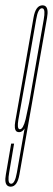

<svg xmlns="http://www.w3.org/2000/svg" viewBox="-49 -698 199 722"><path d="M-9 4Q-16 4 -20.5 0.5Q-33 -8.5 -27 -41.5Q-19 -87 -7 -158H4Q-7 -91 -14.5 -49Q-21 -13 -11 -8Q-9 -7 -7 -7Q7 -7 14.5 -49Q19.5 -77.5 43.5 -215Q35 -201 23 -201Q17.5 -201 13.5 -203.5Q3 -211.5 8.5 -242Q16 -283 43 -437Q69 -585 77 -631.5Q85 -678 111 -678Q117.5 -678 121.5 -675Q134 -666 128 -631.5Q120 -585 82 -371Q32 -87 24 -41.5Q16 4 -9 4ZM61 -313.5Q65.5 -341 71 -371Q108 -583 115.5 -625Q122 -661.5 112.5 -666Q111 -667 109 -667Q94 -667 87 -625Q80 -583 54 -437Q26 -282 20 -247Q15 -217 23 -212.5Q24.5 -212 26 -212Q38 -212 47.5 -250Q54 -278.5 61 -313.5Z"/></svg>

Font: Anybody UltraCondensed Thin
Style: Italic
Weight: 100
Width: 1
Italic angle: -10°
Designer: Tyler Finck
Foundry: Etcetera Type Company
Version: Version 1.010; ttfautohint (v1.8.3) -l 8 -r 50 -G 200 -x 14 